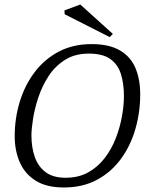

<svg xmlns="http://www.w3.org/2000/svg" viewBox="-20 -820 661 849"><path d="M262 9Q185 9 137 -21.5Q89 -52 67 -103.5Q45 -155 45 -217Q45 -296 67 -369Q89 -442 132.5 -500Q176 -558 239.5 -591.5Q303 -625 385 -625Q463 -625 510.5 -597Q558 -569 579 -519Q600 -469 600 -403Q600 -323 578.5 -249Q557 -175 514.5 -117Q472 -59 409 -25Q346 9 262 9ZM270 -34Q327 -34 369.5 -57.5Q412 -81 442.5 -120.5Q473 -160 491.5 -207.5Q510 -255 519 -304Q528 -353 528 -395Q528 -449 515 -491.5Q502 -534 468.5 -558.5Q435 -583 373 -583Q311 -583 267 -555Q223 -527 194.5 -483Q166 -439 149.5 -389Q133 -339 126 -294Q119 -249 119 -221Q119 -168 134 -125.5Q149 -83 182 -58.5Q215 -34 270 -34ZM465 -656 266 -757 265 -774 335 -800 479 -670Z"/></svg>

Font: Manuale Light
Style: Italic
Weight: 300
Italic angle: -11°
Version: Version 1.002